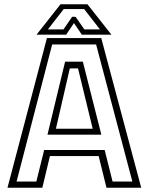

<svg xmlns="http://www.w3.org/2000/svg" viewBox="-20 -878 696 898"><path d="M15 0 199.5 -700H453.5L640.5 0H478L441.5 -148H213.5L178 0ZM57.5 -29H150L186.5 -176.5H469.5L506.5 -29H599L429.5 -670H224ZM202 -248 284.5 -589.5H367.5L454 -248ZM241.5 -276H413.5L345 -558H306.5ZM263 -858H389L501 -716H362.5L326 -770L289.5 -716H151ZM278 -835.5 204 -740.5H277L317.5 -799.5H333.5L374.5 -740.5H447.5L373.5 -835.5Z"/></svg>

Font: Tourney Light
Style: Regular
Weight: 300
Version: Version 1.015